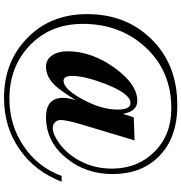

<svg xmlns="http://www.w3.org/2000/svg" viewBox="8 -724 933 989"><g transform="rotate(90 474.5 -229.5)"><path d="M916 -80.6Q863.3 56.2 750.5 135.3Q635.3 216.3 483.9 216.3Q301.3 216.3 179.7 100.1Q52.7 -20.5 52.7 -211.4Q52.7 -410.2 179.2 -540.5Q310.1 -676.3 522.5 -676.3Q690.9 -676.3 786.1 -581.1Q876.5 -491.2 876.5 -343.3Q876.5 -204.6 794.4 -104.5Q709.5 0 583 0Q483.9 0 483.9 -88.4Q483.9 -114.7 496.6 -153.8Q446.8 -75.2 422.4 -48.8Q376.5 0 324.2 0Q284.7 0 263.2 -34.7Q244.1 -64.9 244.1 -109.9Q244.1 -234.4 329.1 -353Q413.6 -470.2 499.5 -470.2Q553.7 -470.2 566.4 -396.5L585 -452.1L703.1 -456.1Q661.1 -316.9 619.6 -178.2Q598.1 -105.5 598.1 -74.2Q598.1 -59.1 609.4 -46.9Q620.6 -34.7 639.6 -34.7Q671.9 -34.7 718.8 -68.8Q773.9 -109.4 807.6 -172.4Q849.6 -249.5 848.6 -344.2Q846.7 -473.6 762.2 -558.1Q675.3 -645.5 538.6 -645.5Q343.8 -645.5 220.7 -509.3Q103 -379.4 103 -189.5Q103 -20 216.8 86.4Q325.7 188.5 488.8 188.5Q626.5 188.5 735.4 113.3Q842.3 40 886.2 -80.6ZM544.4 -368.7Q544.4 -435.1 510.7 -435.1Q463.4 -435.1 414.6 -311.5Q371.1 -201.2 371.1 -133.8Q371.1 -90.3 396.5 -90.3Q437.5 -90.3 490.2 -185.5Q544.4 -283.2 544.4 -368.7Z"/></g></svg>

Font: Dai Banna SIL Book
Style: BoldOblique
Weight: 700
Italic angle: -11°
Designer: Victor Gaultney
Foundry: SIL International
Version: Version 2.000